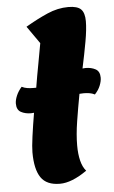

<svg xmlns="http://www.w3.org/2000/svg" viewBox="-56 -813 521 876"><g transform="rotate(-5 205.0 -375.0)"><path d="M183 25Q122 25 96 -13Q70 -51 70 -129Q70 -153 76.5 -201Q83 -249 93 -308Q86 -307 79 -307Q53 -307 33.5 -317.5Q14 -328 14 -357Q14 -373 22.5 -393Q31 -413 47 -431Q59 -425 72 -423Q85 -421 98 -421Q105 -421 113 -421Q122 -476 132 -528.5Q142 -581 149 -622L93 -702Q146 -733 194 -754Q242 -775 290 -775Q332 -775 348.5 -758.5Q365 -742 365 -704Q365 -667 355 -611Q345 -555 331 -490Q338 -491 345 -491Q371 -491 390.5 -480.5Q410 -470 410 -441Q410 -425 402 -405Q394 -385 377 -367Q365 -373 352.5 -375Q340 -377 326 -377Q317 -377 307 -376Q295 -312 285.5 -251.5Q276 -191 276 -142Q276 -103 283.5 -72.5Q291 -42 307 -24Q237 25 183 25Z"/></g></svg>

Font: Lemon
Style: Regular
Weight: 400
Designer: Eduardo Rodriguez Tunni
Foundry: Eduardo Rodriguez Tunni
Version: Version 1.003; ttfautohint (v1.8.4.7-5d5b);gftools[0.9.24]